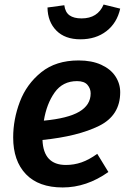

<svg xmlns="http://www.w3.org/2000/svg" viewBox="-20 -810 565 845"><path d="M167 -194Q171 -84 270 -84Q306 -84 339 -95.5Q372 -107 408 -133L457 -53Q361 15 256 15Q150 15 94 -43.5Q38 -102 38 -205Q38 -285 67.5 -362.5Q97 -440 161.5 -492Q226 -544 326 -544Q384 -544 425.5 -525Q467 -506 488 -474Q509 -442 509 -404Q509 -302 416 -256Q323 -210 167 -194ZM379 -399Q379 -420 365 -436.5Q351 -453 319 -453Q256 -453 220.5 -403Q185 -353 173 -279Q279 -289 329 -318.5Q379 -348 379 -399ZM189 -777 263 -787Q267 -756 286 -742.5Q305 -729 339 -729Q410 -729 436 -790L509 -772Q495 -709 448.5 -673Q402 -637 334 -637Q266 -637 228 -675.5Q190 -714 189 -777Z"/></svg>

Font: FiraGO Medium
Style: Italic
Weight: 500
Italic angle: -8°
Designer: bBox Type GmbH
Foundry: bBox Type GmbH
Version: Version 1.001